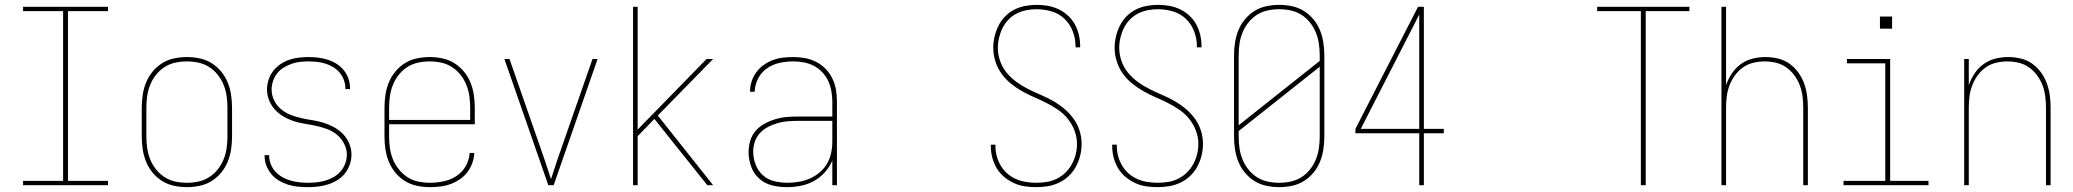

<svg xmlns="http://www.w3.org/2000/svg" viewBox="-20 -763 8540 791"><path d="M75 0V-18H240V-717H75V-735H425V-717H260V-18H425V0Z M750 8Q724 8 697.5 2.5Q671 -3 648.5 -17Q626 -31 609 -51.5Q592 -72 582 -96.5Q572 -121 568 -147.5Q564 -174 564 -200V-320Q564 -346 568 -372.5Q572 -399 582 -423.5Q592 -448 609 -468.5Q626 -489 648.5 -503Q671 -517 697.5 -522.5Q724 -528 750 -528Q776 -528 802.5 -522.5Q829 -517 851.5 -503Q874 -489 891 -468.5Q908 -448 918 -423.5Q928 -399 932 -372.5Q936 -346 936 -320V-200Q936 -174 932 -147.5Q928 -121 918 -96.5Q908 -72 891 -51.5Q874 -31 851.5 -17Q829 -3 802.5 2.5Q776 8 750 8ZM750 -10Q774 -10 797.5 -15Q821 -20 841.5 -33Q862 -46 877 -65Q892 -84 901 -106Q910 -128 913.5 -152Q917 -176 917 -200V-320Q917 -344 913.5 -368Q910 -392 901 -414Q892 -436 877 -455Q862 -474 841.5 -487Q821 -500 797.5 -505Q774 -510 750 -510Q726 -510 702.5 -505Q679 -500 658.5 -487Q638 -474 623 -455Q608 -436 599 -414Q590 -392 586.5 -368Q583 -344 583 -320V-200Q583 -176 586.5 -152Q590 -128 599 -106Q608 -84 623 -65Q638 -46 658.5 -33Q679 -20 702.5 -15Q726 -10 750 -10Z M1249 8Q1228 8 1207.5 6Q1187 4 1167.5 -2Q1148 -8 1130 -18.5Q1112 -29 1098.5 -45Q1085 -61 1077.5 -80.5Q1070 -100 1070 -121Q1070 -121 1070 -122Q1070 -123 1070 -124H1089Q1089 -123 1089 -122.5Q1089 -122 1089 -121Q1089 -103 1096 -85.5Q1103 -68 1115.5 -55Q1128 -42 1144 -33Q1160 -24 1177.5 -19Q1195 -14 1213 -12Q1231 -10 1249 -10Q1267 -10 1285.5 -12Q1304 -14 1322 -19.5Q1340 -25 1356 -34.5Q1372 -44 1384 -58Q1396 -72 1402.5 -90Q1409 -108 1409 -126Q1409 -149 1398 -170.5Q1387 -192 1369.5 -207Q1352 -222 1329.5 -230.5Q1307 -239 1284.5 -244Q1262 -249 1239 -252.5Q1216 -256 1193.5 -263Q1171 -270 1150.5 -281.5Q1130 -293 1114 -310Q1098 -327 1089 -349Q1080 -371 1080 -394Q1080 -415 1086.5 -434.5Q1093 -454 1105 -470Q1117 -486 1134.5 -498Q1152 -510 1171 -516.5Q1190 -523 1210.5 -525.5Q1231 -528 1251 -528Q1271 -528 1291 -525.5Q1311 -523 1330 -517Q1349 -511 1366 -500.5Q1383 -490 1396 -474Q1409 -458 1415.5 -439Q1422 -420 1422 -400Q1422 -399 1422 -398Q1422 -397 1422 -396H1403Q1403 -397 1403 -398Q1403 -399 1403 -399Q1403 -417 1396.5 -434Q1390 -451 1379 -464Q1368 -477 1352.5 -486.5Q1337 -496 1320.5 -501Q1304 -506 1286.5 -508Q1269 -510 1251 -510Q1233 -510 1215.5 -508Q1198 -506 1181 -500Q1164 -494 1148.5 -484.5Q1133 -475 1122 -461Q1111 -447 1105 -429.5Q1099 -412 1099 -394Q1099 -371 1109.5 -349.5Q1120 -328 1138 -313Q1156 -298 1178 -289.5Q1200 -281 1223 -276Q1246 -271 1269 -267.5Q1292 -264 1314 -257Q1336 -250 1357 -238.5Q1378 -227 1394 -210Q1410 -193 1419 -171Q1428 -149 1428 -126Q1428 -105 1421 -85Q1414 -65 1401 -48.5Q1388 -32 1370 -21Q1352 -10 1332 -3.5Q1312 3 1291 5.5Q1270 8 1249 8Z M1751 8Q1724 8 1698 2.5Q1672 -3 1649.5 -16.5Q1627 -30 1609.5 -51Q1592 -72 1582 -96.5Q1572 -121 1568 -147Q1564 -173 1564 -200V-320Q1564 -346 1568 -372.5Q1572 -399 1582 -423.5Q1592 -448 1609 -468.5Q1626 -489 1648.5 -503Q1671 -517 1697.5 -522.5Q1724 -528 1750 -528Q1776 -528 1802.5 -522.5Q1829 -517 1851.5 -503Q1874 -489 1891 -468.5Q1908 -448 1918 -423.5Q1928 -399 1932 -372.5Q1936 -346 1936 -320V-251H1583V-200Q1583 -176 1586.5 -152Q1590 -128 1599 -106Q1608 -84 1623.5 -65Q1639 -46 1659 -33Q1679 -20 1703 -15Q1727 -10 1751 -10Q1779 -10 1807.5 -16Q1836 -22 1860 -37.5Q1884 -53 1898.5 -78.5Q1913 -104 1915 -133H1934Q1933 -111 1925.5 -90.5Q1918 -70 1905 -53Q1892 -36 1874 -24Q1856 -12 1835.5 -4.5Q1815 3 1793.5 5.5Q1772 8 1751 8ZM1583 -269H1917V-320Q1917 -344 1913.5 -368Q1910 -392 1901 -414Q1892 -436 1877 -455Q1862 -474 1841.5 -487Q1821 -500 1797.5 -505Q1774 -510 1750 -510Q1726 -510 1702.5 -505Q1679 -500 1658.5 -487Q1638 -474 1623 -455Q1608 -436 1599 -414Q1590 -392 1586.5 -368Q1583 -344 1583 -320Z M2239 0 2058 -520H2079L2200 -173Q2213 -136 2225.5 -99.5Q2238 -63 2250 -25Q2262 -63 2274.5 -99.5Q2287 -136 2300 -173L2421 -520H2442L2261 0Z M2588 0V-735H2607V-229L2891 -520H2918L2690 -287L2918 0H2894L2676 -273L2607 -202V0Z M3221 8Q3190 8 3160 0.5Q3130 -7 3107.5 -27.5Q3085 -48 3074.5 -77Q3064 -106 3064 -136Q3064 -160 3071 -183.5Q3078 -207 3093.5 -224.5Q3109 -242 3130 -253.5Q3151 -265 3174 -272Q3197 -279 3220.5 -281Q3244 -283 3268 -283H3409V-345Q3409 -366 3405 -388Q3401 -410 3392 -429.5Q3383 -449 3367.5 -465.5Q3352 -482 3332.5 -492Q3313 -502 3291.5 -506Q3270 -510 3248 -510Q3220 -510 3192 -504Q3164 -498 3140.5 -482Q3117 -466 3103.5 -440Q3090 -414 3089 -385H3070Q3070 -407 3076.5 -427.5Q3083 -448 3096 -465.5Q3109 -483 3126.5 -495.5Q3144 -508 3164 -515.5Q3184 -523 3205.5 -525.5Q3227 -528 3248 -528Q3273 -528 3297 -523.5Q3321 -519 3342.5 -508Q3364 -497 3381.5 -479Q3399 -461 3409.5 -439Q3420 -417 3424 -393Q3428 -369 3428 -345V0H3409V-102Q3398 -75 3378 -53Q3358 -31 3332.5 -17Q3307 -3 3278.5 2.5Q3250 8 3221 8ZM3224 -10Q3247 -10 3271 -14Q3295 -18 3316.5 -27.5Q3338 -37 3356.5 -52.5Q3375 -68 3387 -88.5Q3399 -109 3404 -132.5Q3409 -156 3409 -180V-265H3268Q3247 -265 3226 -263.5Q3205 -262 3184.5 -256Q3164 -250 3145 -240.5Q3126 -231 3111.5 -215.5Q3097 -200 3090 -179.5Q3083 -159 3083 -138Q3083 -111 3093 -85Q3103 -59 3123 -41Q3143 -23 3170 -16.5Q3197 -10 3224 -10Z M4249 8Q4225 8 4201.5 4.5Q4178 1 4156.5 -9Q4135 -19 4116.5 -34.5Q4098 -50 4086 -70.5Q4074 -91 4068 -114Q4062 -137 4062 -161Q4062 -163 4062 -164Q4062 -165 4062 -167H4081Q4081 -165 4081 -164Q4081 -163 4081 -162Q4081 -140 4086.5 -119.5Q4092 -99 4103 -80.5Q4114 -62 4130 -48Q4146 -34 4165.5 -25.5Q4185 -17 4206.5 -13.5Q4228 -10 4249 -10Q4271 -10 4292.5 -13.5Q4314 -17 4333.5 -26.5Q4353 -36 4369 -51.5Q4385 -67 4395.5 -86Q4406 -105 4411.5 -126.5Q4417 -148 4417 -170Q4417 -198 4407 -224.5Q4397 -251 4379.5 -273Q4362 -295 4338.5 -311Q4315 -327 4290 -339.5Q4265 -352 4239.5 -363Q4214 -374 4189.5 -388Q4165 -402 4143 -420Q4121 -438 4105 -461Q4089 -484 4080.5 -511Q4072 -538 4072 -566Q4072 -589 4077.5 -612.5Q4083 -636 4093.5 -657Q4104 -678 4121 -695.5Q4138 -713 4159 -723.5Q4180 -734 4203.5 -738.5Q4227 -743 4251 -743Q4274 -743 4297 -739Q4320 -735 4341 -725Q4362 -715 4379.5 -699Q4397 -683 4408 -663Q4419 -643 4424.5 -620Q4430 -597 4430 -574Q4430 -572 4430 -571Q4430 -570 4430 -568H4411Q4411 -570 4411 -571Q4411 -572 4411 -573Q4411 -604 4399.5 -634Q4388 -664 4365.5 -685.5Q4343 -707 4312.5 -716Q4282 -725 4251 -725Q4230 -725 4209 -721Q4188 -717 4169 -707.5Q4150 -698 4135 -682.5Q4120 -667 4110.5 -648Q4101 -629 4096 -608Q4091 -587 4091 -566Q4091 -538 4100.5 -511Q4110 -484 4128 -462.5Q4146 -441 4169 -424.5Q4192 -408 4217 -395.5Q4242 -383 4268 -372Q4294 -361 4318.5 -347Q4343 -333 4364.5 -315Q4386 -297 4402.5 -274.5Q4419 -252 4427.5 -225Q4436 -198 4436 -170Q4436 -145 4430 -121.5Q4424 -98 4412.5 -76.5Q4401 -55 4383 -38Q4365 -21 4343 -10.5Q4321 0 4297 4Q4273 8 4249 8Z M4749 8Q4725 8 4701.5 4.5Q4678 1 4656.5 -9Q4635 -19 4616.5 -34.5Q4598 -50 4586 -70.5Q4574 -91 4568 -114Q4562 -137 4562 -161Q4562 -163 4562 -164Q4562 -165 4562 -167H4581Q4581 -165 4581 -164Q4581 -163 4581 -162Q4581 -140 4586.5 -119.5Q4592 -99 4603 -80.5Q4614 -62 4630 -48Q4646 -34 4665.5 -25.5Q4685 -17 4706.5 -13.5Q4728 -10 4749 -10Q4771 -10 4792.5 -13.5Q4814 -17 4833.5 -26.5Q4853 -36 4869 -51.5Q4885 -67 4895.5 -86Q4906 -105 4911.5 -126.5Q4917 -148 4917 -170Q4917 -198 4907 -224.5Q4897 -251 4879.5 -273Q4862 -295 4838.5 -311Q4815 -327 4790 -339.5Q4765 -352 4739.5 -363Q4714 -374 4689.5 -388Q4665 -402 4643 -420Q4621 -438 4605 -461Q4589 -484 4580.5 -511Q4572 -538 4572 -566Q4572 -589 4577.5 -612.5Q4583 -636 4593.5 -657Q4604 -678 4621 -695.5Q4638 -713 4659 -723.5Q4680 -734 4703.5 -738.5Q4727 -743 4751 -743Q4774 -743 4797 -739Q4820 -735 4841 -725Q4862 -715 4879.5 -699Q4897 -683 4908 -663Q4919 -643 4924.5 -620Q4930 -597 4930 -574Q4930 -572 4930 -571Q4930 -570 4930 -568H4911Q4911 -570 4911 -571Q4911 -572 4911 -573Q4911 -604 4899.5 -634Q4888 -664 4865.5 -685.5Q4843 -707 4812.5 -716Q4782 -725 4751 -725Q4730 -725 4709 -721Q4688 -717 4669 -707.5Q4650 -698 4635 -682.5Q4620 -667 4610.5 -648Q4601 -629 4596 -608Q4591 -587 4591 -566Q4591 -538 4600.5 -511Q4610 -484 4628 -462.5Q4646 -441 4669 -424.5Q4692 -408 4717 -395.5Q4742 -383 4768 -372Q4794 -361 4818.5 -347Q4843 -333 4864.5 -315Q4886 -297 4902.5 -274.5Q4919 -252 4927.5 -225Q4936 -198 4936 -170Q4936 -145 4930 -121.5Q4924 -98 4912.5 -76.5Q4901 -55 4883 -38Q4865 -21 4843 -10.5Q4821 0 4797 4Q4773 8 4749 8Z M5250 8Q5224 8 5197.5 2.5Q5171 -3 5148.5 -17Q5126 -31 5109 -51.5Q5092 -72 5082 -96.5Q5072 -121 5068 -147.5Q5064 -174 5064 -200V-535Q5064 -561 5068 -587.5Q5072 -614 5082 -638.5Q5092 -663 5109 -683.5Q5126 -704 5148.5 -718Q5171 -732 5197.5 -737.5Q5224 -743 5250 -743Q5276 -743 5302.5 -737.5Q5329 -732 5351.5 -718Q5374 -704 5391 -683.5Q5408 -663 5418 -638.5Q5428 -614 5432 -587.5Q5436 -561 5436 -535V-200Q5436 -174 5432 -147.5Q5428 -121 5418 -96.5Q5408 -72 5391 -51.5Q5374 -31 5351.5 -17Q5329 -3 5302.5 2.5Q5276 8 5250 8ZM5083 -247 5417 -512V-535Q5417 -559 5413.5 -583Q5410 -607 5401 -629Q5392 -651 5377 -670Q5362 -689 5341.5 -702Q5321 -715 5297.5 -720Q5274 -725 5250 -725Q5226 -725 5202.5 -720Q5179 -715 5158.5 -702Q5138 -689 5123 -670Q5108 -651 5099 -629Q5090 -607 5086.5 -583Q5083 -559 5083 -535ZM5250 -10Q5274 -10 5297.5 -15Q5321 -20 5341.5 -33Q5362 -46 5377 -65Q5392 -84 5401 -106Q5410 -128 5413.5 -152Q5417 -176 5417 -200V-488L5083 -223V-200Q5083 -176 5086.5 -152Q5090 -128 5099 -106Q5108 -84 5123 -65Q5138 -46 5158.5 -33Q5179 -20 5202.5 -15Q5226 -10 5250 -10Z M5827 0V-214H5564V-232L5822 -735H5846V-232H5928V-214H5846V0ZM5586 -232H5827V-703Z M6740 0V-717H6560V-735H6940V-717H6760V0Z M7072 0V-735H7091V-412Q7100 -438 7115 -460.5Q7130 -483 7152 -499Q7174 -515 7200.5 -521.5Q7227 -528 7253 -528Q7279 -528 7304.5 -522Q7330 -516 7351 -501.5Q7372 -487 7387.5 -466Q7403 -445 7412 -421Q7421 -397 7424.5 -371.5Q7428 -346 7428 -320V0H7409V-320Q7409 -343 7406 -366.5Q7403 -390 7394.5 -412Q7386 -434 7372 -453Q7358 -472 7339 -485.5Q7320 -499 7296.5 -504.5Q7273 -510 7250 -510Q7227 -510 7203.5 -504.5Q7180 -499 7161 -485.5Q7142 -472 7128 -453Q7114 -434 7105.5 -412Q7097 -390 7094 -366.5Q7091 -343 7091 -320V0Z M7575 0V-18H7747V-502H7589V-520H7767V-18H7925V0ZM7725 -645V-695H7775V-645Z M8072 0V-520H8091V-412Q8100 -438 8115 -460.5Q8130 -483 8152 -499Q8174 -515 8200.5 -521.5Q8227 -528 8253 -528Q8279 -528 8304.5 -522Q8330 -516 8351 -501.5Q8372 -487 8387.5 -466Q8403 -445 8412 -421Q8421 -397 8424.5 -371.5Q8428 -346 8428 -320V0H8409V-320Q8409 -343 8406 -366.5Q8403 -390 8394.5 -412Q8386 -434 8372 -453Q8358 -472 8339 -485.5Q8320 -499 8296.5 -504.5Q8273 -510 8250 -510Q8227 -510 8203.5 -504.5Q8180 -499 8161 -485.5Q8142 -472 8128 -453Q8114 -434 8105.5 -412Q8097 -390 8094 -366.5Q8091 -343 8091 -320V0Z"/></svg>

Font: Iosevka SS04 Thin
Style: Regular
Weight: 100
Monospace: yes
Designer: Belleve Invis
Foundry: Belleve Invis
Version: Version 19.0.0; ttfautohint (v1.8.4)